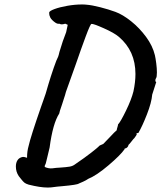

<svg xmlns="http://www.w3.org/2000/svg" viewBox="-20 -732 722 859"><path d="M679 -365Q677 -359 672 -343Q667 -327 661 -309Q658 -273 637.5 -220.5Q617 -168 599 -137Q594 -137 591 -135.5Q588 -134 592 -133Q592 -128 581 -114Q578 -112 568.5 -99.5Q559 -87 555 -84Q554 -77 549 -72.5Q544 -68 540 -68Q540 -68 538.5 -67.5Q537 -67 537 -64Q519 -38 465.5 7.5Q412 53 375 68Q365 75 351.5 81Q338 87 333 89Q326 95 258 101Q248 102 236 103Q224 104 212 106Q206 107 192 107Q160 107 108 94Q95 90 89 85Q83 80 75.5 70.5Q68 61 64 56Q51 37 51 13Q51 -4 58.5 -15.5Q66 -27 82 -30H85Q89 -30 101 -26Q101 -55 108 -79Q117 -120 164 -255L176 -289Q183 -306 196 -353Q207 -390 220.5 -429Q234 -468 240 -478Q243 -486 246 -500Q261 -551 276 -588L283 -621L272 -626Q263 -623 256 -623Q251 -623 245 -626Q236 -623 220.5 -636Q205 -649 203 -659Q201 -662 200.5 -668Q200 -674 200 -676Q201 -683 224 -691.5Q247 -700 281 -706Q315 -712 346 -712Q360 -712 367 -711Q392 -709 429 -699.5Q466 -690 496 -679Q529 -667 566.5 -637Q604 -607 633.5 -567Q663 -527 673 -485Q676 -472 679 -449Q682 -426 682 -408Q682 -387 678 -382Q675 -378 675 -372Q675 -366 679 -365ZM586 -401Q586 -504 512 -567Q491 -585 443.5 -606Q396 -627 389 -625Q384 -624 363.5 -569Q343 -514 320 -447L275 -321Q271 -305 266 -291Q261 -277 258 -266Q245 -229 245 -224Q216 -179 202 -72Q200 -66 191 -26Q184 7 181 6L180 15Q198 23 215 21Q221 20 231.5 19Q242 18 247 18Q277 16 291.5 13.5Q306 11 316 3Q360 -27 387.5 -48.5Q415 -70 421 -76Q423 -81 442 -88L470 -117Q495 -144 502 -149Q503 -156 505.5 -163.5Q508 -171 508 -175Q520 -188 544 -237.5Q568 -287 577 -323Q586 -365 586 -401Z"/></svg>

Font: Caveat
Style: Bold
Weight: 700
Designer: Pablo Impallari
Foundry: Pablo Impallari
Version: Version 1.500; ttfautohint (v1.6)